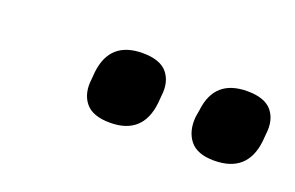

<svg xmlns="http://www.w3.org/2000/svg" viewBox="-34 -769 443 288"><g transform="rotate(20 187.5 -625.5)"><path d="M314 -568Q287 -568 275.5 -582.5Q264 -597 266 -620L268 -632Q274 -683 326 -683Q354 -683 365.5 -669Q377 -655 374 -632L373 -620Q367 -568 314 -568ZM148 -568Q120 -568 108.5 -582.5Q97 -597 100 -620L101 -632Q107 -683 159 -683Q187 -683 198.5 -669Q210 -655 207 -632L206 -620Q200 -568 148 -568Z"/></g></svg>

Font: Sofia Sans Semi Condensed SemiBold
Style: Italic
Weight: 600
Italic angle: -9°
Version: Version 4.100